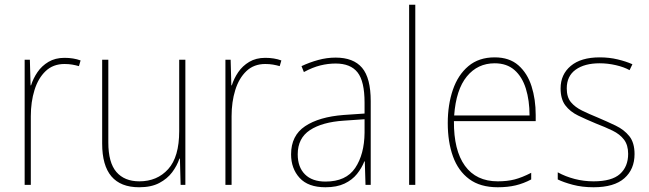

<svg xmlns="http://www.w3.org/2000/svg" viewBox="-20 -873 2739 810"><path d="M252 -629Q290 -629 320 -618L313 -594Q299 -598 284.5 -600.5Q270 -603 252 -603Q204 -603 172.5 -573Q141 -543 125.5 -493Q110 -443 110 -383V-93H84V-621H106L109 -513H111Q120 -542 138 -568.5Q156 -595 184.5 -612Q213 -629 252 -629Z M762 -621V-93H742L739 -204H737Q727 -174 706.5 -146.5Q686 -119 652 -101Q618 -83 567 -83Q411 -83 411 -267V-621H437V-272Q437 -187 471 -147.5Q505 -108 568 -108Q643 -108 689.5 -159.5Q736 -211 736 -320V-621Z M1099 -629Q1137 -629 1167 -618L1160 -594Q1146 -598 1131.5 -600.5Q1117 -603 1099 -603Q1051 -603 1019.5 -573Q988 -543 972.5 -493Q957 -443 957 -383V-93H931V-621H953L956 -513H958Q967 -542 985 -568.5Q1003 -595 1031.5 -612Q1060 -629 1099 -629Z M1396 -630Q1471 -630 1507.5 -587Q1544 -544 1544 -446V-93H1522L1519 -192H1517Q1506 -164 1486 -139Q1466 -114 1433.5 -98.5Q1401 -83 1353 -83Q1280 -83 1244 -122.5Q1208 -162 1208 -222Q1208 -301 1267 -340.5Q1326 -380 1430 -388L1518 -394V-440Q1518 -530 1488.5 -567.5Q1459 -605 1396 -605Q1364 -605 1331.5 -597Q1299 -589 1262 -569L1252 -594Q1286 -610 1322.5 -620Q1359 -630 1396 -630ZM1431 -364Q1339 -358 1287.5 -324Q1236 -290 1236 -222Q1236 -168 1266.5 -137.5Q1297 -107 1353 -107Q1440 -107 1478.5 -164.5Q1517 -222 1518 -313V-370Z M1732 -93H1706V-853H1732Z M2067 -631Q2129 -631 2167 -597.5Q2205 -564 2222.5 -509Q2240 -454 2240 -388V-362H1895Q1894 -239 1941.5 -173.5Q1989 -108 2080 -108Q2120 -108 2151 -116Q2182 -124 2221 -144V-116Q2189 -99 2155.5 -91Q2122 -83 2080 -83Q2006 -83 1959.5 -117.5Q1913 -152 1891 -213Q1869 -274 1869 -354Q1869 -431 1890.5 -494Q1912 -557 1956 -594Q2000 -631 2067 -631ZM2067 -606Q1995 -606 1949.5 -550.5Q1904 -495 1896 -386H2214Q2214 -449 2198.5 -499Q2183 -549 2150.5 -577.5Q2118 -606 2067 -606Z M2657 -223Q2657 -159 2614 -121Q2571 -83 2484 -83Q2436 -83 2396.5 -93.5Q2357 -104 2333 -116V-146Q2366 -128 2404.5 -118Q2443 -108 2484 -108Q2561 -108 2595.5 -139Q2630 -170 2630 -224Q2630 -261 2612.5 -284Q2595 -307 2564 -322Q2533 -337 2494 -352Q2453 -369 2419 -385.5Q2385 -402 2365 -428.5Q2345 -455 2345 -500Q2345 -559 2388 -595Q2431 -631 2510 -631Q2550 -631 2585.5 -622.5Q2621 -614 2648 -602L2636 -577Q2613 -590 2578.5 -598Q2544 -606 2510 -606Q2446 -606 2408.5 -579Q2371 -552 2371 -500Q2371 -463 2388.5 -442Q2406 -421 2435.5 -406.5Q2465 -392 2502 -377Q2542 -360 2577.5 -343Q2613 -326 2635 -298.5Q2657 -271 2657 -223Z"/></svg>

Font: Noto Sans Kannada UI SemiCondensed Thin
Style: Regular
Weight: 100
Width: 4
Designer: Jelle Bosma - Monotype Design Team
Foundry: Monotype Imaging Inc.
Version: Version 2.005; ttfautohint (v1.8.4.7-5d5b)